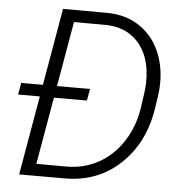

<svg xmlns="http://www.w3.org/2000/svg" viewBox="-51 -760 767 809"><g transform="rotate(5 332.0 -355.5)"><path d="M25.9 0ZM59.6 0 183.1 -710.9 368.2 -710.4Q450.7 -710.4 511.2 -668.2Q571.8 -626 598.9 -551.5Q626 -477.1 614.7 -387.7L606 -328.6Q583.5 -180.7 487.8 -90.3Q392.1 0 252.9 0ZM233.9 -659.7 127.9 -50.8 254.9 -50.3Q329.6 -50.3 391.1 -84.5Q452.6 -118.7 492.9 -180.9Q533.2 -243.2 545.7 -321.5Q558.1 -399.9 558.8 -429.7Q559.6 -459.5 555.7 -487.3Q544.4 -565.4 496.1 -611.3Q447.8 -657.2 371.1 -659.2ZM316.9 -335H25.9L34.7 -384.8H325.7Z"/></g></svg>

Font: Roboto Light
Style: Italic
Weight: 300
Italic angle: -12°
Designer: Google
Version: Version 2.134; 2016; ttfautohint (v1.6)